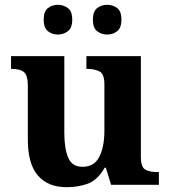

<svg xmlns="http://www.w3.org/2000/svg" viewBox="-20 -770 707 800"><path d="M258 10Q180 10 138 -38.5Q96 -87 96 -188V-412Q96 -456 80 -469.5Q64 -483 28 -483H26V-536H248V-216Q248 -152 264 -113.5Q280 -75 324 -75Q372 -75 393.5 -116Q415 -157 415 -227V-419Q415 -463 393.5 -473Q372 -483 343 -483H340V-536H567V-116Q567 -73 586 -63Q605 -53 634 -53H642V0H443L421 -71H416Q386 -19 345.5 -4.5Q305 10 258 10ZM427 -626Q403 -626 385 -639.8Q367 -653.6 367 -687.7Q367 -723 385 -736.5Q403 -750 427 -750Q450 -750 468 -736.7Q486 -723.4 486 -688Q486 -653.7 468 -639.8Q450 -626 427 -626ZM221 -626Q198 -626 180 -639.8Q162 -653.6 162 -687.7Q162 -723 180 -736.5Q198 -750 221 -750Q244 -750 262.5 -736.7Q281 -723.4 281 -688Q281 -653.7 262.5 -639.8Q244 -626 221 -626Z"/></svg>

Font: Noto Serif Test
Style: Regular
Weight: 400
Version: Version 1.000